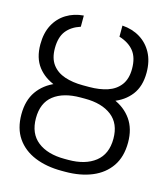

<svg xmlns="http://www.w3.org/2000/svg" viewBox="-114 -848 823 947"><g transform="rotate(15 297.5 -375.0)"><path d="M286.6 -421.4H308.6Q386.2 -421.4 445.1 -397.5Q503.9 -373.5 536.9 -326.4Q569.8 -279.3 569.8 -209.5Q569.8 -136.7 536.4 -87.9Q502.9 -39.1 443.6 -14.6Q384.3 9.8 307.1 9.8H288.6Q211.4 9.8 151.9 -14.6Q92.3 -39.1 58.8 -87.6Q25.4 -136.2 25.4 -208.5Q25.4 -279.3 58.3 -326.4Q91.3 -373.5 150.1 -397.5Q209 -421.4 286.6 -421.4ZM308.6 -363.8H286.6Q198.7 -363.8 149.2 -325.2Q99.6 -286.6 99.6 -208.5Q99.6 -130.4 150.1 -90.6Q200.7 -50.8 288.1 -50.8H307.1Q393.6 -50.8 444.3 -90.6Q495.1 -130.4 495.1 -209Q495.1 -286.1 445.1 -325Q395 -363.8 308.6 -363.8ZM313.5 -424.8Q365.7 -424.8 406.5 -438.2Q447.3 -451.7 470.9 -482.9Q494.6 -514.2 494.6 -565.9Q494.6 -623 468.8 -655.5Q442.9 -688 393.6 -703.1V-759.8Q444.8 -756.3 484.1 -732.4Q523.4 -708.5 546.1 -666.5Q568.8 -624.5 568.8 -565.9Q568.8 -496.1 534.9 -452.1Q501 -408.2 443.1 -387.7Q385.3 -367.2 313.5 -367.2H281.2Q209.5 -367.7 151.6 -388.2Q93.8 -408.7 60.1 -452.4Q26.4 -496.1 26.4 -565.9Q26.4 -624 48.3 -665.5Q70.3 -707 108.9 -730.7Q147.5 -754.4 196.8 -758.3V-701.2Q149.9 -686 125.2 -654.1Q100.6 -622.1 100.6 -565.9Q100.6 -514.2 124 -483.2Q147.5 -452.1 188.2 -438.5Q229 -424.8 281.2 -424.8Z"/></g></svg>

Font: Inter 24pt Light
Style: Regular
Weight: 300
Designer: Rasmus Andersson
Foundry: rsms
Version: Version 4.001;git-66647c0bb